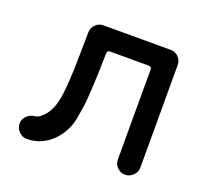

<svg xmlns="http://www.w3.org/2000/svg" viewBox="-94 -611 783 729"><g transform="rotate(20 297.5 -246.5)"><path d="M35.2 -41Q35.2 -57.6 48.3 -70.8Q61.5 -84 80.1 -85.9Q98.6 -86.9 120.1 -113.3Q145.5 -145.5 152.3 -204.1Q158.2 -250 160.2 -331.1L162.1 -454.1Q162.1 -472.7 175.3 -485.8Q188.5 -499 207 -499H478.5Q497.1 -499 510.3 -485.8Q523.4 -472.7 523.4 -454.1V-39.1Q523.4 -21.5 509.8 -7.8Q496.1 5.9 477.5 5.9Q459 5.9 445.8 -7.3Q432.6 -20.5 432.6 -39.1V-402.3Q432.6 -414.1 420.9 -414.1H264.6Q252.9 -414.1 252.9 -402.3L251 -322.3Q248 -247.1 245.1 -213.4Q242.2 -179.7 232.4 -127.9Q225.6 -95.7 207.5 -67.4Q189.5 -39.1 162.1 -19.5Q125 5.9 80.1 5.9Q62.5 5.9 48.8 -7.8Q35.2 -21.5 35.2 -41Z"/></g></svg>

Font: jf-openhuninn-2.1
Style: Regular
Weight: 400
Designer: [Kosugi Maru]
Designed by MOTOYA      

[Varela Round]
Joe Prince (Latin component); Avraham Cornfeld (Hebrew component)
Foundry: justfont Co., Ltd.
Version: 2.1